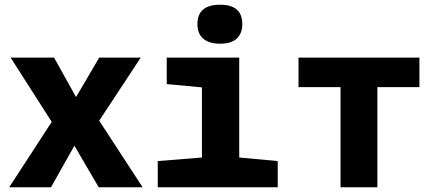

<svg xmlns="http://www.w3.org/2000/svg" viewBox="-20 -793 1840 813"><path d="M19 0 199 -277 25 -549H209L302 -382L400 -549H576L400 -282L584 0H398L295 -176L196 0Z M912 -608Q866 -608 841 -629Q816 -650 816 -691Q816 -773 912 -773Q1006 -773 1006 -691Q1006 -652 983 -630Q960 -608 912 -608ZM648 0V-111L835 -126V-423L686 -437V-549H993V-126L1156 -111V0Z M1422 0V-424H1244V-549H1756V-424H1578V0Z"/></svg>

Font: Noto Sans Mono ExtraBold
Style: Regular
Weight: 800
Designer: Monotype Design Team
Foundry: Monotype Imaging Inc.
Version: Version 2.014